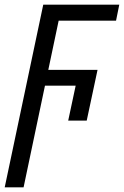

<svg xmlns="http://www.w3.org/2000/svg" viewBox="-40 -555 526 815"><path d="M-20 240.2 143.6 -535.2H466.3L452.6 -467.3H209L165 -258.3H374L328.1 -43H249.5L281.2 -191.4H150.9L60.1 240.2Z"/></svg>

Font: Open Sans
Style: Italic
Weight: 400
Italic angle: -12°
Designer: Monotype Design Team
Foundry: Monotype Imaging Inc.
Version: Version 3.000; ttfautohint (v1.8.4)